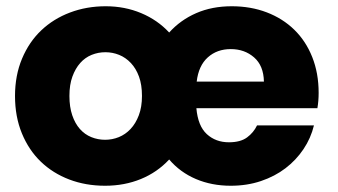

<svg xmlns="http://www.w3.org/2000/svg" viewBox="-20 -586 1081 614"><path d="M434 -279Q434 -315 424.5 -341Q415 -367 398.5 -384.5Q382 -402 361 -410.5Q340 -419 317 -419Q294 -419 273 -410.5Q252 -402 236.5 -384.5Q221 -367 211.5 -341Q202 -315 202 -279Q202 -244 211 -217.5Q220 -191 235.5 -173.5Q251 -156 272 -147.5Q293 -139 316 -139Q339 -139 360 -147.5Q381 -156 397.5 -173.5Q414 -191 424 -217.5Q434 -244 434 -279ZM718 -429Q674 -429 644.5 -402.5Q615 -376 609 -325H824Q823 -376 792.5 -402.5Q762 -429 718 -429ZM28 -279Q28 -345 50.5 -398.5Q73 -452 112 -489Q151 -526 204 -546Q257 -566 318 -566Q379 -566 431.5 -544Q484 -522 521 -482Q557 -522 607.5 -544Q658 -566 721 -566Q782 -566 833 -546.5Q884 -527 921 -491Q958 -455 978.5 -403.5Q999 -352 999 -289Q999 -263 995 -240H608Q613 -183 641.5 -157Q670 -131 712 -131Q749 -131 770 -146.5Q791 -162 802 -185H984Q974 -144 950.5 -109Q927 -74 893 -48Q859 -22 814.5 -7Q770 8 718 8Q657 8 606.5 -13.5Q556 -35 521 -76Q483 -35 430.5 -13.5Q378 8 316 8Q254 8 201.5 -12Q149 -32 110.5 -69Q72 -106 50 -159.5Q28 -213 28 -279Z"/></svg>

Font: SVN-Poppins
Style: Bold
Weight: 700
Designer: Ninad Kale (Devanagari), Jonny Pinhorn (Latin)
Foundry: Indian Type Foundry
Version: Version 3.200;PS 1.000;hotconv 16.6.54;makeotf.lib2.5.65590